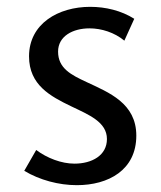

<svg xmlns="http://www.w3.org/2000/svg" viewBox="-20 -529 470 562"><path d="M244 -509C151 -509 65 -460 65 -364C65 -280 128 -247 188 -218C240 -193 293 -172 293 -122C293 -74 249 -50 198 -50C160 -50 118 -66 86 -90L51 -29C96 -2 152 13 205 13C297 13 379 -31 379 -132C379 -227 299 -258 233 -289C188 -310 150 -329 150 -378C150 -423 193 -446 242 -446C277 -446 315 -434 344 -410L373 -474C335 -498 289 -509 244 -509Z"/></svg>

Font: Rosario
Style: Regular
Weight: 400
Designer: Hector Gatti
Foundry: Omnibus Type
Version: Version 1.100